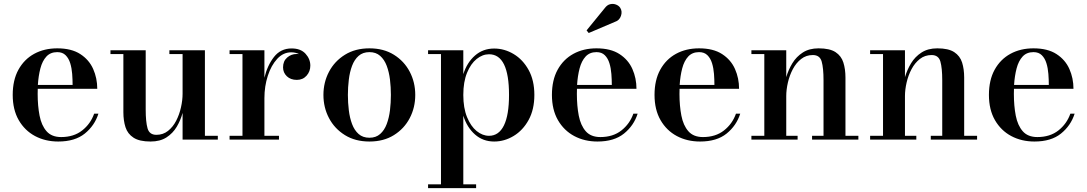

<svg xmlns="http://www.w3.org/2000/svg" viewBox="-20 -719 5597 989"><path d="M487 -133.5Q467.5 -72 416.8 -31Q366 10 280 10Q213.5 10 160.5 -18.2Q107.5 -46.5 76.5 -100.2Q45.5 -154 45.5 -230Q45.5 -306.5 75 -360Q104.5 -413.5 156.2 -441.8Q208 -470 275 -470Q348 -470 393.5 -440.5Q439 -411 460 -363.5Q481 -316 481 -261.5H174.5Q174 -249 174 -235Q174 -174 183.8 -123.5Q193.5 -73 219.8 -43Q246 -13 295 -13Q360 -13 403.2 -47Q446.5 -81 465 -133.5ZM275 -450.5Q240 -450.5 219 -427.8Q198 -405 188 -366.5Q178 -328 175 -281.5H354Q354 -308.5 351.8 -338.2Q349.5 -368 341.8 -393.2Q334 -418.5 318 -434.5Q302 -450.5 275 -450.5Z M730.5 -460V-154.5Q730.5 -91.5 740 -58Q749.5 -24.5 785.5 -24.5Q820 -24.5 845.5 -44.8Q871 -65 887.5 -97Q904 -129 912.2 -166Q920.5 -203 920.5 -236V-440.5H852.5V-460H1035.5V-19.5H1102V0H920.5V-137.5Q910.5 -100 890.5 -66.2Q870.5 -32.5 837.5 -11.2Q804.5 10 755.5 10Q698 10 667.8 -9.8Q637.5 -29.5 626.5 -63.5Q615.5 -97.5 615.5 -141V-440.5H549V-460Z M1162.5 -19.5H1229V-440.5H1162.5V-460H1342V-318.5Q1357 -381.5 1391.2 -425.5Q1425.5 -469.5 1482 -469.5Q1529 -469.5 1553.8 -442.2Q1578.5 -415 1578.5 -381Q1578.5 -351 1559.2 -329.2Q1540 -307.5 1509 -307.5Q1477 -307.5 1457.5 -326.2Q1438 -345 1438 -372Q1438 -404 1459 -422.5Q1480 -441 1508.5 -441Q1514.5 -441 1520 -440.5Q1502 -449.5 1480 -449.5Q1439 -449.5 1408 -416Q1377 -382.5 1359.5 -328.5Q1342 -274.5 1342 -213.5V-19.5H1417V0H1162.5Z M1646 -230Q1646 -295 1674.8 -349.5Q1703.5 -404 1756.8 -437Q1810 -470 1883 -470Q1956 -470 2009 -437Q2062 -404 2090.5 -349.5Q2119 -295 2119 -230Q2119 -165 2090.5 -110.5Q2062 -56 2009 -23Q1956 10 1883 10Q1810 10 1756.8 -23Q1703.5 -56 1674.8 -110.5Q1646 -165 1646 -230ZM1772 -230Q1772 -190 1776.8 -151Q1781.5 -112 1793.5 -80Q1805.5 -48 1827.2 -28.8Q1849 -9.5 1883 -9.5Q1916.5 -9.5 1938.2 -28.8Q1960 -48 1972 -80Q1984 -112 1988.8 -151Q1993.5 -190 1993.5 -230Q1993.5 -270 1988.8 -309Q1984 -348 1972 -380Q1960 -412 1938.2 -431.2Q1916.5 -450.5 1883 -450.5Q1849 -450.5 1827.2 -431.2Q1805.5 -412 1793.5 -380Q1781.5 -348 1776.8 -309Q1772 -270 1772 -230Z M2185 230.5H2251.5V-440.5H2185V-460H2366.5V-337Q2385.5 -397 2426.8 -433Q2468 -469 2525.5 -469Q2578.5 -469 2626 -440.5Q2673.5 -412 2703 -358.5Q2732.5 -305 2732.5 -230Q2732.5 -155 2703 -101.2Q2673.5 -47.5 2626 -18.8Q2578.5 10 2525.5 10Q2468 10 2426.8 -26.2Q2385.5 -62.5 2366.5 -123V230.5H2432.5V250H2185ZM2366.5 -230Q2366.5 -162.5 2385.8 -115.5Q2405 -68.5 2435.2 -44Q2465.5 -19.5 2499 -19.5Q2549.5 -19.5 2575.8 -73Q2602 -126.5 2602 -230Q2602 -439.5 2499 -439.5Q2465.5 -439.5 2435.2 -415.2Q2405 -391 2385.8 -344.2Q2366.5 -297.5 2366.5 -230Z M3146.5 -606 3012.5 -549 3001.5 -562.5 3095 -677Q3107.5 -694 3123.5 -697.5Q3139.5 -701 3153.8 -695.2Q3168 -689.5 3175 -678.5Q3186.5 -660 3178.5 -636.8Q3170.5 -613.5 3146.5 -606ZM3264.5 -133.5Q3245 -72 3194.2 -31Q3143.5 10 3057.5 10Q2991 10 2938 -18.2Q2885 -46.5 2854 -100.2Q2823 -154 2823 -230Q2823 -306.5 2852.5 -360Q2882 -413.5 2933.8 -441.8Q2985.5 -470 3052.5 -470Q3125.5 -470 3171 -440.5Q3216.5 -411 3237.5 -363.5Q3258.5 -316 3258.5 -261.5H2952Q2951.5 -249 2951.5 -235Q2951.5 -174 2961.2 -123.5Q2971 -73 2997.2 -43Q3023.5 -13 3072.5 -13Q3137.5 -13 3180.8 -47Q3224 -81 3242.5 -133.5ZM3052.5 -450.5Q3017.5 -450.5 2996.5 -427.8Q2975.5 -405 2965.5 -366.5Q2955.5 -328 2952.5 -281.5H3131.5Q3131.5 -308.5 3129.2 -338.2Q3127 -368 3119.2 -393.2Q3111.5 -418.5 3095.5 -434.5Q3079.5 -450.5 3052.5 -450.5Z M3793 -133.5Q3773.5 -72 3722.8 -31Q3672 10 3586 10Q3519.5 10 3466.5 -18.2Q3413.5 -46.5 3382.5 -100.2Q3351.5 -154 3351.5 -230Q3351.5 -306.5 3381 -360Q3410.5 -413.5 3462.2 -441.8Q3514 -470 3581 -470Q3654 -470 3699.5 -440.5Q3745 -411 3766 -363.5Q3787 -316 3787 -261.5H3480.5Q3480 -249 3480 -235Q3480 -174 3489.8 -123.5Q3499.5 -73 3525.8 -43Q3552 -13 3601 -13Q3666 -13 3709.2 -47Q3752.5 -81 3771 -133.5ZM3581 -450.5Q3546 -450.5 3525 -427.8Q3504 -405 3494 -366.5Q3484 -328 3481 -281.5H3660Q3660 -308.5 3657.8 -338.2Q3655.5 -368 3647.8 -393.2Q3640 -418.5 3624 -434.5Q3608 -450.5 3581 -450.5Z M3850.5 -19.5H3917V-440.5H3850.5V-460H4030V-321.5Q4041 -359.5 4061.5 -393.2Q4082 -427 4115.2 -448.5Q4148.5 -470 4196.5 -470Q4254 -470 4283.8 -450.5Q4313.5 -431 4324.2 -397Q4335 -363 4335 -319.5V-19.5H4401.5V0H4163V-19.5H4222V-305.5Q4222 -368.5 4212.5 -402Q4203 -435.5 4167 -435.5Q4132.5 -435.5 4106.8 -415.2Q4081 -395 4064 -363Q4047 -331 4038.5 -294Q4030 -257 4030 -224V-19.5H4088.5V0H3850.5Z M4462 -19.5H4528.5V-440.5H4462V-460H4641.5V-321.5Q4652.5 -359.5 4673 -393.2Q4693.5 -427 4726.8 -448.5Q4760 -470 4808 -470Q4865.5 -470 4895.2 -450.5Q4925 -431 4935.8 -397Q4946.5 -363 4946.5 -319.5V-19.5H5013V0H4774.5V-19.5H4833.5V-305.5Q4833.5 -368.5 4824 -402Q4814.5 -435.5 4778.5 -435.5Q4744 -435.5 4718.2 -415.2Q4692.5 -395 4675.5 -363Q4658.5 -331 4650 -294Q4641.5 -257 4641.5 -224V-19.5H4700V0H4462Z M5515.5 -133.5Q5496 -72 5445.2 -31Q5394.5 10 5308.5 10Q5242 10 5189 -18.2Q5136 -46.5 5105 -100.2Q5074 -154 5074 -230Q5074 -306.5 5103.5 -360Q5133 -413.5 5184.8 -441.8Q5236.5 -470 5303.5 -470Q5376.5 -470 5422 -440.5Q5467.5 -411 5488.5 -363.5Q5509.5 -316 5509.5 -261.5H5203Q5202.5 -249 5202.5 -235Q5202.5 -174 5212.2 -123.5Q5222 -73 5248.2 -43Q5274.5 -13 5323.5 -13Q5388.5 -13 5431.8 -47Q5475 -81 5493.5 -133.5ZM5303.5 -450.5Q5268.5 -450.5 5247.5 -427.8Q5226.5 -405 5216.5 -366.5Q5206.5 -328 5203.5 -281.5H5382.5Q5382.5 -308.5 5380.2 -338.2Q5378 -368 5370.2 -393.2Q5362.5 -418.5 5346.5 -434.5Q5330.5 -450.5 5303.5 -450.5Z"/></svg>

Font: Bodoni* 11pt Medium
Style: Regular
Weight: 500
Version: Version 2.3